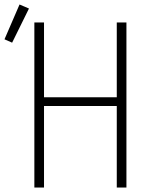

<svg xmlns="http://www.w3.org/2000/svg" viewBox="-58 -835 678 855"><path d="M95 0V-735H138V-402H462V-735H505V0H462V-363H138V0ZM-4 -645 -38 -660 29 -815 71 -797Z"/></svg>

Font: Iosevka Curly XLtEx
Style: Regular
Weight: 200
Width: 7
Monospace: yes
Designer: Belleve Invis
Foundry: Belleve Invis
Version: Version 11.1.0; ttfautohint (v1.8.3)